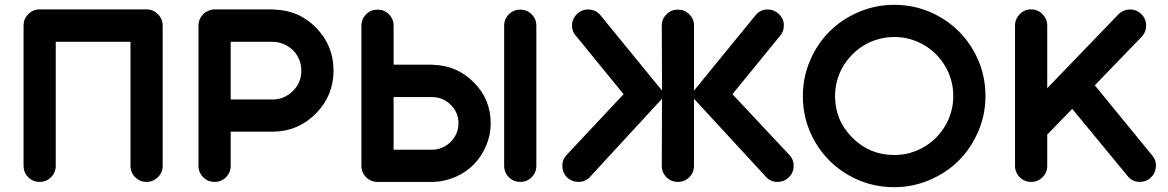

<svg xmlns="http://www.w3.org/2000/svg" viewBox="-20 -757 4861 799"><path d="M590 -718Q617 -718 637 -698Q657 -678 657 -651V-67Q657 -39 637 -19.5Q617 0 589.5 0Q562 0 542.5 -19.5Q523 -39 523 -67V-583H212V-67Q212 -39 192.5 -19.5Q173 0 145 0Q117 0 97.5 -19.5Q78 -39 78 -67V-651Q78 -678 97.5 -698Q117 -718 145 -718Z M1121 -717Q1224 -715 1296 -641Q1368 -567 1368 -463.5Q1368 -360 1296 -286Q1224 -212 1121 -209Q1117 -209 1114 -209H940V-67Q940 -39 920.5 -19.5Q901 0 873 0Q845 0 825.5 -19.5Q806 -39 806 -67V-651Q806 -671 817.5 -688Q829 -705 847 -712Q859 -718 873 -718H1114Q1117 -718 1121 -717ZM1114 -343Q1163 -343 1198.5 -378Q1234 -413 1234 -463Q1234 -496 1218 -523.5Q1202 -551 1174 -567Q1146 -583 1114 -583H940V-343H1114Z M2212 -650V-67Q2212 -39 2192.5 -19.5Q2173 0 2145 0Q2117 0 2097.5 -19.5Q2078 -39 2078 -67V-650Q2078 -678 2097.5 -697.5Q2117 -717 2145 -717Q2173 -717 2192.5 -697.5Q2212 -678 2212 -650ZM1785 -487Q1883 -484 1952.5 -413.5Q2022 -343 2022 -244Q2022 -195 2003 -150.5Q1984 -106 1952.5 -73.5Q1921 -41 1877 -21.5Q1833 -2 1785 0Q1781 0 1778 0H1551Q1523 0 1503.5 -19.5Q1484 -39 1484 -67V-286V-518V-650Q1484 -678 1503.5 -697.5Q1523 -717 1551 -717Q1579 -717 1598.5 -697.5Q1618 -678 1618 -650V-488H1778Q1781 -488 1785 -487ZM1778 -134Q1808 -134 1833 -149Q1858 -164 1873 -189Q1888 -214 1888 -244Q1888 -289 1855.5 -321Q1823 -353 1778 -353H1618V-134Z M2734 -67 2735 -346 2439 -25Q2419 0 2387 0Q2363 0 2344 -15Q2323 -33 2320.5 -60.5Q2318 -88 2335 -109L2575 -365L2380 -604Q2360 -624 2360.5 -651.5Q2361 -679 2381 -698.5Q2401 -718 2429 -717.5Q2457 -717 2476 -697L2735 -380L2734 -651Q2734 -678 2753.5 -697.5Q2773 -717 2801 -717Q2829 -717 2848.5 -697.5Q2868 -678 2868 -651V-380L3127 -697Q3146 -717 3173.5 -717.5Q3201 -718 3221.5 -698.5Q3242 -679 3242 -651.5Q3242 -624 3223 -604L3028 -365L3268 -109Q3285 -88 3282.5 -60.5Q3280 -33 3258 -15Q3240 0 3216 0Q3184 0 3164 -25L2868 -346V-67Q2868 -39 2848.5 -19.5Q2829 0 2801 0Q2773 0 2753.5 -19.5Q2734 -39 2734 -67Z M3701 -737Q3804 -737 3891.5 -686.5Q3979 -636 4030 -548.5Q4081 -461 4081 -357Q4081 -280 4051 -210Q4021 -140 3970 -89Q3919 -38 3848.5 -8Q3778 22 3701 22Q3598 22 3510.5 -28.5Q3423 -79 3372 -166.5Q3321 -254 3321 -357Q3321 -435 3351 -505Q3381 -575 3432 -626Q3483 -677 3553.5 -707Q3624 -737 3701 -737ZM3701 -112Q3768 -112 3824.5 -145Q3881 -178 3914 -234.5Q3947 -291 3947 -357.5Q3947 -424 3914 -480.5Q3881 -537 3824.5 -570Q3768 -603 3701 -603Q3661 -603 3623.5 -590.5Q3586 -578 3556 -555.5Q3526 -533 3503 -502.5Q3480 -472 3467.5 -434.5Q3455 -397 3455 -358Q3455 -256 3527 -184Q3599 -112 3701 -112Z M4775 -110Q4793 -88 4790 -60.5Q4787 -33 4766 -15Q4747 0 4723 0Q4692 0 4672 -25L4442 -304L4338 -197V-67Q4338 -39 4318.5 -19.5Q4299 0 4271 0Q4243 0 4223.5 -19.5Q4204 -39 4204 -67V-651Q4204 -678 4223.5 -698Q4243 -718 4271 -718Q4299 -718 4318.5 -698Q4338 -678 4338 -651V-390L4634 -697Q4654 -717 4681.5 -717.5Q4709 -718 4729 -699Q4749 -680 4749.5 -652Q4750 -624 4731 -604L4536 -402Z"/></svg>

Font: Multiround Pro
Style: Regular
Weight: 400
Designer: Ivan Filipov, Sasha Pavljenko
Version: Version 1.005;Fontself Maker 3.5.4